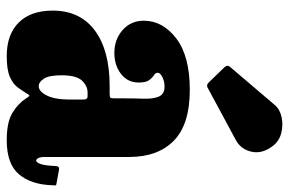

<svg xmlns="http://www.w3.org/2000/svg" viewBox="-164 -684 858 570"><g transform="rotate(90 265.0 -399.0)"><path d="M11.5 -126.5Q11.5 -208 70.8 -251.8Q130 -295.5 235 -295.5H259Q267.5 -295.5 269.8 -297.5Q272 -299.5 272 -308.5V-341.5Q272 -369.5 273 -396.2Q274 -423 267 -440.8Q260 -458.5 237 -458.5Q221.5 -458.5 208.8 -452Q196 -445.5 196 -438.5Q196 -431.5 203.2 -427Q210.5 -422.5 217.8 -413Q225 -403.5 225 -382Q225 -348.5 199.2 -329Q173.5 -309.5 137 -309.5Q97 -309.5 69.2 -334Q41.5 -358.5 41.5 -397Q41.5 -453 94 -493.2Q146.5 -533.5 247 -533.5Q349 -533.5 397.5 -486.2Q446 -439 446 -353.5V-104Q446 -89 449.5 -83.2Q453 -77.5 457 -77.5Q462 -77.5 466.8 -90.2Q471.5 -103 473 -136.5Q473.5 -147.5 485 -145L526 -137.5Q530.5 -137 530.5 -134Q530.5 -131 530 -125.5Q528 -62 497.2 -26Q466.5 10 396.5 10H396Q342.5 10 314.8 -7Q287 -24 272 -47.5Q267 -55.5 264.8 -57Q262.5 -58.5 257 -48.5Q249 -35.5 239 -22Q229 -8.5 208 0.8Q187 10 146.5 10Q82.5 10 47 -25.5Q11.5 -61 11.5 -126.5ZM203.5 -152.5Q203.5 -116 213.5 -100.5Q223.5 -85 236 -85Q251.5 -85 263.5 -109Q275.5 -133 275.5 -176.5V-217.5Q275.5 -230 266.5 -230H254.5Q235 -230 219.2 -213.2Q203.5 -196.5 203.5 -152.5ZM225 -589.5 179.5 -636.5Q171 -645.5 179.5 -654L291.5 -785.5Q304.5 -801 327.8 -806Q351 -811 374.8 -805Q398.5 -799 412.5 -781Q437.5 -749 430.5 -717Q423.5 -685 395.5 -670L241.5 -587Q232.5 -581.5 225 -589.5Z"/></g></svg>

Font: Besley* Condensed Heavy
Style: Regular
Weight: 800
Width: 3
Designer: Owen Earl
Foundry: indestructible type*
Version: Version 3.000; ttfautohint (v1.8.3)